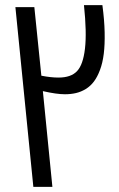

<svg xmlns="http://www.w3.org/2000/svg" viewBox="-20 -728 463 748"><path d="M109.9 0 40 -700.2H113.8L141.1 -433.1Q178.2 -425.8 208 -425.8Q256.3 -425.8 280 -450.7Q303.7 -475.6 311 -538.3Q318.4 -601.1 307.1 -708H378.9Q386.7 -649.9 387.7 -602.1Q388.7 -554.2 384.3 -518.6Q379.9 -482.9 369.6 -455.6Q359.4 -428.2 345.9 -410.4Q332.5 -392.6 314.2 -381.3Q295.9 -370.1 276.1 -365.5Q256.3 -360.8 232.9 -360.8Q200.2 -360.8 147 -373L184.1 0Z"/></svg>

Font: LT Superior
Style: Regular
Weight: 400
Designer: Daniel Lyons
Foundry: LyonsType
Version: Version 1.000